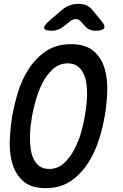

<svg xmlns="http://www.w3.org/2000/svg" viewBox="-20 -970 640 1000"><path d="M236 -90Q281 -90 313.5 -120.5Q346 -151 368 -193.5Q390 -236 403.5 -284Q417 -332 422 -367Q426 -389 429.5 -418Q433 -447 433.5 -477.5Q434 -508 429.5 -537.5Q425 -567 413.5 -589.5Q402 -612 382.5 -626Q363 -640 333 -640Q288 -640 255 -609.5Q222 -579 200.5 -536.5Q179 -494 166 -447Q153 -400 147 -366Q143 -343 139.5 -313.5Q136 -284 136 -253.5Q136 -223 140 -193.5Q144 -164 155.5 -141Q167 -118 186.5 -104Q206 -90 236 -90ZM218 10Q142 10 101 -26.5Q60 -63 44 -119Q28 -175 31 -241Q34 -307 44 -367Q54 -425 74 -490.5Q94 -556 130 -611.5Q166 -667 219.5 -703.5Q273 -740 350 -740Q426 -740 467.5 -704Q509 -668 525 -612.5Q541 -557 538.5 -492Q536 -427 526 -369Q516 -308 495 -241.5Q474 -175 437.5 -119Q401 -63 347.5 -26.5Q294 10 218 10ZM250 -810Q213 -810 210 -823Q207 -836 237 -862L300 -916Q321 -934 342.5 -942Q364 -950 388 -950Q412 -950 430.5 -942Q449 -934 463 -916L508 -861Q530 -836 522 -823Q514 -810 479 -810Q460 -810 446 -816.5Q432 -823 422 -835L402 -857Q390 -871 374.5 -871Q359 -871 341 -856L316 -836Q301 -823 284.5 -816.5Q268 -810 250 -810Z"/></svg>

Font: Maple Mono NL Medium
Style: Italic
Weight: 500
Italic angle: -10°
Monospace: yes
Designer: subframe7536
Version: Version 7.000